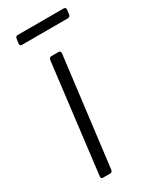

<svg xmlns="http://www.w3.org/2000/svg" viewBox="-170 -689 599 738"><g transform="rotate(-30 130.0 -319.5)"><path d="M41 -598H246C252 -598 256 -602 257 -608L260 -629C260 -635 257 -639 251 -639H46C41 -639 36 -635 36 -629L33 -608C32 -602 36 -598 41 -598ZM56 0H88C94 0 98 -4 99 -10L159 -494C159 -500 156 -504 150 -504H118C112 -504 108 -500 107 -494L48 -10C47 -4 50 0 56 0Z"/></g></svg>

Font: Barlow Semi Condensed Light
Style: Italic
Weight: 300
Width: 4
Italic angle: -7°
Designer: Jeremy Tribby
Foundry: Tribby Type
Version: Version 1.422;hotconv 1.0.109;makeotfexe 2.5.65596